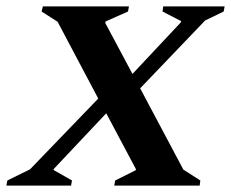

<svg xmlns="http://www.w3.org/2000/svg" viewBox="-58 -580 722 600"><path d="M-38 0 -35 -16 36 -51 249 -272 122 -512 72 -544 76 -560H345L342 -544L272 -513L271 -508L356 -349L507 -510L508 -514L450 -544L452 -560H644L641 -544L583 -516L380 -304L515 -50L568 -16L566 0H299L302 -16L366 -48L367 -51L274 -226L111 -53L109 -49L167 -16L164 0Z"/></svg>

Font: Spectral SC
Style: Bold Italic
Weight: 700
Italic angle: -10°
Designer: Jean-Baptiste Levee
Foundry: Production Type
Version: Version 2.001